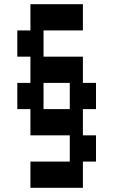

<svg xmlns="http://www.w3.org/2000/svg" viewBox="-20 -1020 540 915"><path d="M125 -250H312.5V-375H125V-500H62.5V-625H125V-750H62.5V-875H125V-1000H375V-875H187.5V-750H375V-625H437.5V-500H375V-375H437.5V-250H375V-125H125ZM187.5 -625V-500H312.5V-625Z"/></svg>

Font: Amiga Topaz Unicode Rus
Style: Regular
Weight: 400
Designer: dMG of Trueschool and Divine Stylers
Foundry: dMG of Trueschool and Divine Stylers
Version: Version 1.1